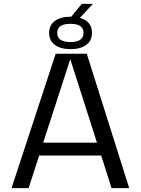

<svg xmlns="http://www.w3.org/2000/svg" viewBox="-20 -980 733 1000"><path d="M129 0H40L270 -700H432L653 0H561L507 -170H184ZM485 -237 346 -672 205 -237ZM464 -960 396 -887Q459 -869 459 -809Q459 -768 429 -746Q399 -724 348 -724Q296 -724 266 -746Q236 -768 236 -809Q236 -849 266 -871Q296 -893 348 -893H351L406 -960ZM347 -761Q415 -761 415 -809Q415 -856 347 -856Q278 -856 278 -809Q278 -761 347 -761Z"/></svg>

Font: Fivo Sans Modern
Style: Regular
Weight: 400
Designer: Alexander Slobzheninov
Foundry: Alexander Slobzheninov
Version: 1.0